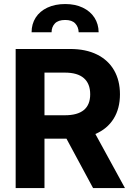

<svg xmlns="http://www.w3.org/2000/svg" viewBox="-20 -956 672 976"><path d="M59.6 -707H336.9Q416.5 -707 473.4 -678.7Q530.3 -650.4 560.1 -598.4Q589.8 -546.4 589.8 -476.6Q589.8 -404.3 557.6 -352.5Q525.4 -300.8 464.8 -274.9L615.2 0H453.1L317.9 -251H206.1V0H59.6ZM309.6 -370.1Q438.5 -370.1 438.5 -476.6Q438.5 -530.8 406.2 -558.8Q374 -586.9 309.6 -586.9H206.1V-370.1ZM311.5 -935.5Q362.3 -935.5 400.6 -917.2Q439 -898.9 460 -866.5Q481 -834 481.4 -792H379.9Q378.9 -819.3 362.3 -836.9Q345.7 -854.5 311.5 -854.5Q275.9 -854.5 259 -836.7Q242.2 -818.8 242.2 -792H140.6Q140.6 -834 161.4 -866.5Q182.1 -898.9 220.9 -917.2Q259.8 -935.5 311.5 -935.5Z"/></svg>

Font: Pretendard Std
Style: Bold
Weight: 700
Designer: Base glyphs from Inter by Rasmus Andersson; Hangeul glyphs from Noto Sans CJK(Source Han Sans) by Jang Soo-young and Kan
Foundry: Kil Hyung-jin
Version: Version 1.309